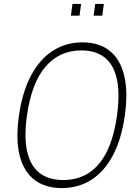

<svg xmlns="http://www.w3.org/2000/svg" viewBox="-20 -949 704 979"><path d="M295.5 10Q210.5 10 155.8 -32Q101 -74 80.2 -156Q59.5 -238 76.5 -358Q93.5 -480 138 -563.5Q182.5 -647 249.2 -690Q316 -733 400.5 -733Q484.5 -733 538.5 -690.5Q592.5 -648 613 -564.8Q633.5 -481.5 616.5 -360Q599.5 -239.5 555.8 -157Q512 -74.5 445.8 -32.2Q379.5 10 295.5 10ZM302.5 -31Q376.5 -31 432.5 -67Q488.5 -103 524.8 -176Q561 -249 576.5 -360Q592 -471.5 576 -545.2Q560 -619 514.2 -655.5Q468.5 -692 394.5 -692Q283.5 -692 212.2 -609.2Q141 -526.5 117.5 -360Q102 -249.5 118.5 -176.5Q135 -103.5 181.5 -67.2Q228 -31 302.5 -31ZM457.5 -869 465.5 -929H509.5L501.5 -869ZM341.5 -869 349.5 -929H393.5L385.5 -869Z"/></svg>

Font: Public Sans Thin
Style: Italic
Weight: 100
Italic angle: -8°
Designer: The Public Sans project authors (U.S. Web Design System). Libre Franklin designed by Pablo Impallari and Rodrigo Fuenzal
Version: Version 2.000